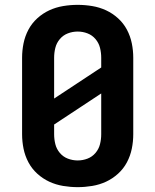

<svg xmlns="http://www.w3.org/2000/svg" viewBox="-20 -763 640 791"><path d="M300 8Q270 8 240 3Q210 -2 183 -14.5Q156 -27 133.5 -47.5Q111 -68 97 -94.5Q83 -121 77 -150.5Q71 -180 71 -210V-525Q71 -555 77 -584.5Q83 -614 97 -640.5Q111 -667 133.5 -687.5Q156 -708 183 -720.5Q210 -733 240 -738Q270 -743 300 -743Q330 -743 360 -738Q390 -733 417 -720.5Q444 -708 466.5 -687.5Q489 -667 503 -640.5Q517 -614 523 -584.5Q529 -555 529 -525V-210Q529 -180 523 -150.5Q517 -121 503 -94.5Q489 -68 466.5 -47.5Q444 -27 417 -14.5Q390 -2 360 3Q330 8 300 8ZM203 -357 397 -485V-525Q397 -546 392 -566Q387 -586 373.5 -602Q360 -618 340.5 -625.5Q321 -633 300 -633Q279 -633 259.5 -625.5Q240 -618 226.5 -602Q213 -586 208 -566Q203 -546 203 -525ZM300 -102Q321 -102 340.5 -109.5Q360 -117 373.5 -133Q387 -149 392 -169Q397 -189 397 -210V-378L203 -250V-210Q203 -189 208 -169Q213 -149 226.5 -133Q240 -117 259.5 -109.5Q279 -102 300 -102Z"/></svg>

Font: Iosevka Aile Extrabold
Style: Regular
Weight: 800
Designer: Belleve Invis
Foundry: Belleve Invis
Version: Version 27.3.5; ttfautohint (v1.8.4)